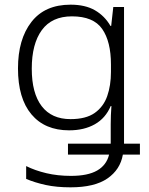

<svg xmlns="http://www.w3.org/2000/svg" viewBox="-20 -562 639 822"><path d="M282 -542Q345 -542 386.5 -518Q428 -494 453 -451H456L465 -532H511V53H579V100H506Q495 164 440 202Q385 240 282 240Q222 240 176 230Q130 220 92 204V149Q130 168 178.5 179.5Q227 191 284 191Q356 191 396 168Q436 145 447 100H271V53H454V-30Q454 -68 457 -108H454Q432 -56 386 -30Q340 -4 276 -4Q172 -4 114.5 -72.5Q57 -141 57 -269Q57 -394 114.5 -468Q172 -542 282 -542ZM288 -492Q202 -492 159 -433Q116 -374 116 -268Q116 -163 158.5 -107.5Q201 -52 282 -52Q348 -52 385.5 -78.5Q423 -105 439 -150.5Q455 -196 455 -254V-286Q455 -384 417.5 -438Q380 -492 288 -492Z"/></svg>

Font: BC Sans Light
Style: Regular
Weight: 300
Designer: Monotype Design Team
Foundry: Monotype Imaging Inc.
Version: Version 2.000;GOOG;noto-source:20170915:90ef993387c0